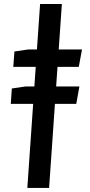

<svg xmlns="http://www.w3.org/2000/svg" viewBox="-20 -714 450 962"><path d="M116.9 227.5 180.9 -694.1H290L226 227.5ZM34.1 -193.7 39.3 -270.7 107.5 -280.7H377.9L362.1 -193.7ZM46.6 -379 52.3 -456 120.5 -466H390.9L374.7 -379Z"/></svg>

Font: Ancizar Sans Thin
Style: Italic
Weight: 100
Italic angle: -4°
Designer: Cesar Puertas, Viviana Monsalve, Julian Moncada, Julian Prieto, Jose Castro, Mariel Hernandez, Felipe Aragon, Sara Alarc
Version: Version 8.100